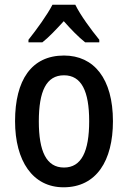

<svg xmlns="http://www.w3.org/2000/svg" viewBox="-20 -786 543 816"><path d="M300 -766H203C181 -723 136 -661 101 -617V-606H160C187 -627 219 -661 251 -696C282 -661 313 -629 342 -606H402V-617C367 -660 322 -721 300 -766ZM460 -271C460 -452 379 -550 252 -550C114 -550 44 -446 44 -271C44 -102 119 10 250 10C390 10 460 -103 460 -271ZM145 -270C145 -399 177 -466 252 -466C326 -466 359 -399 359 -271C359 -142 326 -74 252 -74C177 -74 145 -143 145 -270Z"/></svg>

Font: Noto Sans Armenian Condensed Medium
Style: Regular
Weight: 500
Width: 3
Designer: Monotype Design Team
Foundry: Monotype Imaging Inc.
Version: Version 2.008